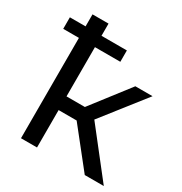

<svg xmlns="http://www.w3.org/2000/svg" viewBox="-173 -869 943 996"><g transform="rotate(30 298.5 -371.0)"><path d="M298 -224H190V0H94V-601H0V-670H94V-742H190V-669H342V-601H190V-306H300L473 -530H576L375 -274L590 0H476Z"/></g></svg>

Font: CMG Sans Medium
Style: Regular
Weight: 500
Designer: Julieta Ulanovsky
Foundry: Julieta Ulanovsky
Version: Version 7.200